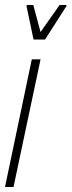

<svg xmlns="http://www.w3.org/2000/svg" viewBox="-20 -747 286 767"><path d="M0 0 107 -510H142L34 0ZM114 -589 86 -722 87 -727H113L142 -619L218 -727H246L245 -722L160 -589Z"/></svg>

Font: Saira Ultra Condensed Thin
Style: Italic
Weight: 100
Width: 1
Italic angle: -12°
Designer: Hector Gatti with collaboration of the Omnibus-Type team
Foundry: Omnibus-Type
Version: Version 1.001; ttfautohint (v1.8)